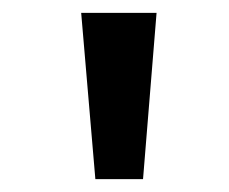

<svg xmlns="http://www.w3.org/2000/svg" viewBox="-20 -749 355 298"><path d="M128 -471H202L223 -729H106Z"/></svg>

Font: Noto Sans Devanagari SemiCondensed Medium
Style: Regular
Weight: 500
Width: 4
Designer: Jelle Bosma - Monotype Design Team
Foundry: Monotype Imaging Inc.
Version: Version 2.004